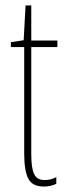

<svg xmlns="http://www.w3.org/2000/svg" viewBox="-20 -676 244 706"><path d="M187 -25V0Q165 10 142 10Q99 10 84 -19Q69 -48 69 -112V-503H20V-521L67 -528L74 -656H95V-527H191V-503H95V-108Q95 -58 105.5 -36Q116 -14 143 -14Q169 -14 187 -25Z"/></svg>

Font: Noto Sans Display Thin Cond
Style: Regular
Weight: 250
Width: 3
Designer: Monotype Design team
Foundry: Monotype Imaging Inc.
Version: Version 1.000